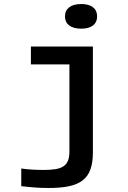

<svg xmlns="http://www.w3.org/2000/svg" viewBox="-20 -732 640 957"><path d="M304 -651V-649C304 -612 333 -589 385 -589C436 -589 464 -612 464 -649V-651C464 -689 436 -712 385 -712C333 -712 304 -689 304 -651ZM86 196C139 202 177 205 221 205C380 205 443 164 443 27V-500H134V-411H326V23C326 97 290 115 199 115C168 115 128 114 86 108Z"/></svg>

Font: LT Wave Mono Medium
Style: Regular
Weight: 500
Designer: Daniel Lyons
Version: Version 2.5 (Glyphs App)